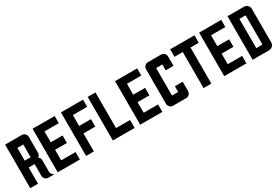

<svg xmlns="http://www.w3.org/2000/svg" viewBox="65 -1647 3796 2610"><g transform="rotate(-30 1962.5 -342.0)"><path d="M170.9 0H48.8V-683.6H310.1Q339.4 -683.6 360.1 -662.8Q380.9 -642.1 380.9 -612.8V-363.8Q380.9 -326.2 349.6 -305.2Q380.9 -284.2 380.9 -246.6V-70.3Q380.9 -28.8 417.5 -8.8Q421.4 -6.3 421.4 -3.9Q421.4 0 417.5 0H334Q304.7 0 284.2 -20.5Q263.7 -41 263.7 -70.3V-253.9H170.9ZM170.9 -361.3H263.7V-561.5H170.9Z M480 0V-683.6H826.7V-571.3H602.1V-400.4H787.6V-283.2H602.1V-117.2H827.6V0Z M1047.4 0H925.3V-683.6H1272V-571.3H1047.4V-400.4H1232.9V-283.2H1047.4Z M1467.3 -124.5H1687V0H1345.2V-683.6H1467.3Z M1774.9 0V-683.6H2121.6V-571.3H1897V-400.4H2082.5V-283.2H1897V-117.2H2122.6V0Z M2220.2 -70.8V-612.8Q2220.2 -642.1 2241 -662.8Q2261.7 -683.6 2291 -683.6H2496.1Q2525.4 -683.6 2546.1 -662.8Q2566.9 -642.1 2566.9 -612.8V-466.3H2444.8V-558.1H2347.2V-127H2444.8V-217.3H2566.9V-70.8Q2566.9 -42 2546.4 -21Q2525.9 0 2497.1 0H2291Q2261.7 0 2241 -20.8Q2220.2 -41.5 2220.2 -70.8Z M2769.5 0V-566.4H2640.1V-683.6H3021V-566.4H2891.6V0Z M3094.2 0V-683.6H3440.9V-571.3H3216.3V-400.4H3401.9V-283.2H3216.3V-117.2H3441.9V0Z M3539.6 0V-683.6H3798.3Q3830.6 -683.6 3853.5 -660.6Q3876.5 -637.7 3876.5 -605.5V-78.1Q3876.5 -45.9 3853.5 -22.9Q3830.6 0 3798.3 0ZM3661.6 -112.3H3749Q3759.3 -112.3 3759.3 -122.6V-561Q3759.3 -571.3 3749 -571.3H3661.6Z"/></g></svg>

Font: California Gothic
Style: Regular
Weight: 400
Version: Version 2.2;